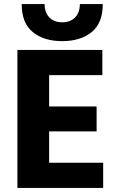

<svg xmlns="http://www.w3.org/2000/svg" viewBox="-20 -918 584 938"><path d="M370 -898H482Q482 -805 427.5 -761Q373 -717 284 -717Q195 -717 140.5 -761Q86 -805 86 -898H198Q198 -856 221.5 -832.5Q245 -809 284 -809Q323 -809 346.5 -832.5Q370 -856 370 -898ZM220 -123H484V0H65V-674H480V-551H220V-398H452V-276H220Z"/></svg>

Font: Hind Bold
Style: Regular
Weight: 700
Designer: Manushi Parikh, Satya Rajpurohit
Foundry: Indian Type Foundry
Version: Version 1.201;PS 1.0;hotconv 1.0.78;makeotf.lib2.5.61930; tt